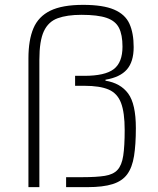

<svg xmlns="http://www.w3.org/2000/svg" viewBox="-20 -770 652 790"><path d="M97 0V-530Q97 -605 117.5 -653.5Q138 -702 187 -726Q236 -750 322 -750Q404 -750 449.5 -730.5Q495 -711 512.5 -672.5Q530 -634 530 -576Q530 -516 502 -484Q474 -452 414 -442V-438Q476 -428 507.5 -385Q539 -342 539 -243Q539 -175 531.5 -128Q524 -81 503.5 -53Q483 -25 443.5 -12.5Q404 0 340 0H252V-41H320Q377 -41 411.5 -46.5Q446 -52 463.5 -71Q481 -90 487 -129Q493 -168 493 -235Q493 -307 478 -346.5Q463 -386 427 -401.5Q391 -417 327 -417H289V-458H327Q412 -458 448 -485.5Q484 -513 484 -578Q484 -627 469.5 -655.5Q455 -684 418.5 -696.5Q382 -709 315 -709Q256 -709 217.5 -695Q179 -681 160.5 -641.5Q142 -602 142 -524V0Z"/></svg>

Font: Saira ExtraLight
Style: Regular
Weight: 200
Designer: Hector Gatti with collaboration of the Omnibus-Type team
Foundry: Omnibus-Type
Version: Version 1.100; ttfautohint (v1.8.3)